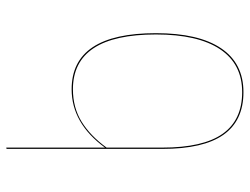

<svg xmlns="http://www.w3.org/2000/svg" viewBox="-110 -660 780 599"><g transform="rotate(-90 279.5 -361.0)"><path d="M475 -264Q475 -131 428 -61Q381 9 291 9Q202 9 158 -53.5Q114 -116 114 -244V-730L118 -731V-423Q194 -527 300 -527Q475 -527 475 -264ZM471 -264Q471 -523 300 -523Q243 -523 199 -496Q155 -469 118 -418V-244Q118 -117 161 -56Q204 5 291 5Q379 5 425 -64Q471 -133 471 -264Z"/></g></svg>

Font: FiraGO Four
Style: Regular
Weight: 100
Designer: bBox Type
Foundry: bBox Type GmbH
Version: Version 1.001